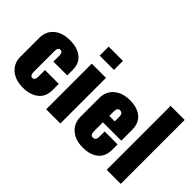

<svg xmlns="http://www.w3.org/2000/svg" viewBox="-94 -1260 1720 1720"><g transform="rotate(45 766.0 -399.5)"><path d="M247 11Q154 11 96 -38Q38 -87 38 -172V-407Q38 -492 95.5 -540.5Q153 -589 247 -589Q342 -589 397.5 -545Q453 -501 453 -417V-348H278V-423Q278 -468 247 -468Q218 -468 218 -418V-161Q218 -111 247 -111Q278 -111 278 -156V-241H453V-162Q453 -78 397 -33.5Q341 11 247 11Z M533 -679V-793H714V-679ZM534 0V-578H714V0Z M799 -172V-406Q799 -491 857 -540Q915 -589 1008 -589Q1102 -589 1155.5 -544Q1209 -499 1209 -413V-277H976V-167Q976 -116 1008 -116Q1045 -116 1045 -161V-230H1209V-163Q1209 -77 1155 -33Q1101 11 1008 11Q915 11 857 -38Q799 -87 799 -172ZM976 -358H1045V-417Q1045 -462 1008 -462Q976 -462 976 -412Z M1301 0V-810H1479V0Z"/></g></svg>

Font: Oswald Heavy
Style: Regular
Weight: 400
Designer: Vernon Adams
Foundry: Vernon Adams
Version: Version 4.101